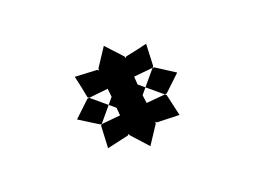

<svg xmlns="http://www.w3.org/2000/svg" viewBox="-72 -653 944 713"><g transform="rotate(20 400.0 -296.5)"><path d="M263 -242Q228 -271 193 -297L263 -350H270L265 -356L255 -442L341 -431L347 -427V-434Q373 -466 400 -503L453 -434V-427L459 -431L545 -442L535 -356L530 -350H537L607 -297L537 -242H530L535 -237L545 -151L459 -163L453 -166V-160L400 -90L347 -160V-166L341 -163L255 -151L265 -237L270 -242ZM270 -242H347V-166L400 -220L378 -242H347V-274L323 -297ZM453 -427 400 -373 422 -350H453V-319L477 -297L530 -350H453Z"/></g></svg>

Font: Digital Numbers
Style: Regular
Weight: 400
Version: Version 001.102